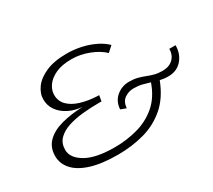

<svg xmlns="http://www.w3.org/2000/svg" viewBox="-135 -960 1353 1220"><g transform="rotate(-30 541.5 -350.0)"><path d="M420 10Q300 10 222 -15Q144 -40 106 -83.5Q68 -127 68 -182Q68 -245 108 -285Q148 -325 218 -344Q288 -363 376 -366Q321 -370 277 -392.5Q233 -415 208 -450.5Q183 -486 183 -531Q183 -575 213 -616Q243 -657 304 -683.5Q365 -710 457 -710Q510 -710 562 -698.5Q614 -687 658 -665.5Q702 -644 731 -615L691 -579Q653 -616 590.5 -640Q528 -664 465 -664Q394 -664 348 -642.5Q302 -621 279.5 -588.5Q257 -556 257 -522Q257 -476 287.5 -445Q318 -414 371.5 -397.5Q425 -381 493 -378H504L497 -336H473Q415 -336 356.5 -330Q298 -324 249.5 -308Q201 -292 172 -262Q143 -232 143 -184Q143 -125 215 -83Q287 -41 426 -41Q511 -41 591.5 -62.5Q672 -84 734.5 -137Q797 -190 830 -284Q804 -292 776.5 -299Q749 -306 713 -306Q678 -306 648 -285.5Q618 -265 614 -218L574 -233Q578 -291 618 -324Q658 -357 710 -357Q745 -357 772 -350Q799 -343 822.5 -333.5Q846 -324 872 -317Q898 -310 931 -310Q980 -310 1008.5 -337.5Q1037 -365 1037 -410H1083Q1083 -347 1045.5 -304Q1008 -261 945 -261Q928 -261 913 -263Q898 -265 885 -268Q844 -161 774 -100.5Q704 -40 613.5 -15Q523 10 420 10Z"/></g></svg>

Font: Georama ExtraExtended Light
Style: Italic
Weight: 300
Width: 8
Italic angle: -9°
Designer: Jean-Baptiste Levee
Foundry: Production Type
Version: Version 1.000